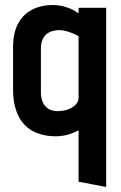

<svg xmlns="http://www.w3.org/2000/svg" viewBox="-20 -532 483 765"><path d="M293 -13V192L403 213V-501H293V-479Q278 -490 261.5 -497Q245 -504 228 -508Q211 -512 193 -512Q141 -512 105 -492Q69 -472 50.5 -435Q32 -398 32 -346V-177Q32 -116 51.5 -74Q71 -32 109.5 -10.5Q148 11 203 11Q219 11 235 8Q251 5 266 -0.5Q281 -6 293 -13ZM293 -388V-141Q293 -132 288 -123.5Q283 -115 273 -107.5Q263 -100 248 -95Q233 -90 212 -89Q187 -89 172 -99Q157 -109 150 -126Q143 -143 143 -162V-339Q143 -360 149.5 -374.5Q156 -389 166.5 -397Q177 -405 190 -408.5Q203 -412 216 -412Q229 -412 242 -408.5Q255 -405 266.5 -400.5Q278 -396 285 -392Q292 -388 293 -388Z"/></svg>

Font: Advent Pro
Style: Bold
Weight: 700
Designer: VivaRado, Andreas Kalpakidis
Foundry: VivaRado, Andreas Kalpakidis
Version: Version 3.000